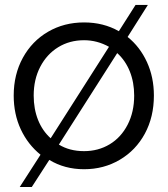

<svg xmlns="http://www.w3.org/2000/svg" viewBox="-20 -681 680 779"><path d="M604.4 -293.3Q604.4 -206.7 567.8 -138.9Q531.1 -71.1 466.1 -32.8Q401.1 5.6 321.1 5.6Q242.2 5.6 180 -32.2L108.9 77.8H60L144.4 -53.3Q93.3 -94.4 64.4 -156.1Q35.6 -217.8 35.6 -293.3Q35.6 -378.9 72.8 -446.7Q110 -514.4 175 -552.2Q240 -590 321.1 -590Q400 -590 462.2 -554.4L530 -661.1H580L497.8 -531.1Q547.8 -491.1 576.1 -429.4Q604.4 -367.8 604.4 -293.3ZM185.6 -120 422.2 -491.1Q374.4 -517.8 321.1 -517.8Q262.2 -517.8 216.1 -489.4Q170 -461.1 143.3 -410Q116.7 -358.9 116.7 -293.3Q116.7 -238.9 134.4 -194.4Q152.2 -150 185.6 -120ZM524.4 -293.3Q524.4 -346.7 506.7 -391.1Q488.9 -435.6 455.6 -465.6L218.9 -94.4Q262.2 -67.8 321.1 -67.8Q378.9 -67.8 425 -95.6Q471.1 -123.3 497.8 -175Q524.4 -226.7 524.4 -293.3Z"/></svg>

Font: Paperlogy 4 Regular
Style: Regular
Weight: 400
Designer: redesigned by Lee Juim, glyphs from Gmarket Sans & Montserrat
Foundry: PT&
Version: Version 1.001